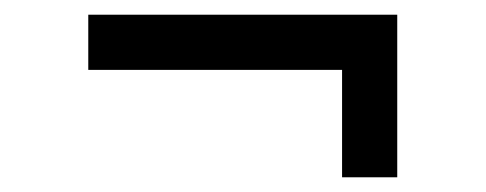

<svg xmlns="http://www.w3.org/2000/svg" viewBox="-20 -431 660 261"><path d="M445 -190V-336H100V-411H520V-190Z"/></svg>

Font: Plus Jakarta Display Light
Style: Regular
Weight: 300
Designer: Gumpita Rahayu
Foundry: Tokotype Studio
Version: Version 1.000;hotconv 1.0.109;makeotfexe 2.5.65596